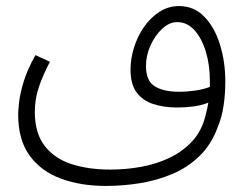

<svg xmlns="http://www.w3.org/2000/svg" viewBox="-20 -426 814 634"><path d="M330 188Q247 188 181.5 164Q116 140 78 88Q40 36 40 -48Q40 -60 43 -88Q46 -116 58 -156Q70 -196 97 -244L145 -222Q123 -181 109 -140.5Q95 -100 95 -57Q95 15 128.5 57Q162 99 218 116.5Q274 134 344 134Q395 134 445.5 125Q496 116 540 95Q584 74 615.5 39.5Q647 5 659 -46Q664 -64 668 -87Q645 -78 618.5 -74.5Q592 -71 565 -71Q521 -71 486 -82.5Q451 -94 431 -121Q411 -148 411 -196Q411 -232 422.5 -269Q434 -306 455.5 -337Q477 -368 506.5 -387Q536 -406 571 -406Q620 -406 654 -371.5Q688 -337 706 -280Q724 -223 724 -156Q724 -117 718.5 -78.5Q713 -40 700 -9Q679 50 639.5 88.5Q600 127 549 148.5Q498 170 441.5 179Q385 188 330 188ZM462 -208Q462 -159 491 -141Q520 -123 571 -123Q598 -123 625 -127Q652 -131 673 -139Q673 -149 673 -159Q673 -212 659.5 -256Q646 -300 622 -326.5Q598 -353 565 -353Q539 -353 515.5 -331Q492 -309 477 -276Q462 -243 462 -208Z"/></svg>

Font: Noto Sans Arabic Light
Style: Regular
Weight: 300
Designer: Monotype Design Team, Nadine Chahine, Nizar Qandah and Khaled Hosny
Foundry: Monotype Imaging Inc.
Version: Version 2.012; ttfautohint (v1.8.4.7-5d5b)